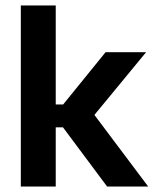

<svg xmlns="http://www.w3.org/2000/svg" viewBox="-20 -681 566 701"><path d="M371 0 210 -216H166.5V-299.5H210.5L365.5 -490.5H513.5L314.5 -249V-275L521 0ZM56 0V-661H183.5V0Z"/></svg>

Font: Anek Gurmukhi SemiBold
Style: Regular
Weight: 600
Designer: Sarang Kulkarni (Gurmukhi), Yesha Goshar (Latin)
Foundry: Ek Type
Version: Version 1.003